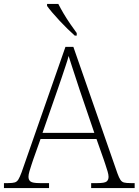

<svg xmlns="http://www.w3.org/2000/svg" viewBox="-23 -951 701 971"><path d="M-3 0V-25H18Q41 -25 52 -28.5Q63 -32 70 -43.5Q77 -55 86 -79L308 -714H348L571 -74Q579 -52 586 -41.5Q593 -31 604 -28Q615 -25 638 -25H658V0H438V-25H470Q506 -25 516 -33Q526 -41 526 -57Q526 -68 521 -84.5Q516 -101 510.5 -117.5Q505 -134 502 -143L465 -248H182L145 -144Q142 -135 136.5 -118.5Q131 -102 126 -85Q121 -68 121 -57Q121 -41 131.5 -33Q142 -25 178 -25H225V0ZM192 -279H454L380 -496Q371 -524 360.5 -555.5Q350 -587 340.5 -616.5Q331 -646 324 -668Q320 -651 310 -621.5Q300 -592 290 -561.5Q280 -531 271 -506ZM355 -771Q339 -785 319 -804.5Q299 -824 278.5 -846Q258 -868 241 -888Q224 -908 215 -921V-931H272Q283 -909 299 -882Q315 -855 333 -829Q351 -803 365 -784V-771Z"/></svg>

Font: Noto Serif Khmer ExtraLight
Style: Regular
Weight: 250
Version: Version 2.003